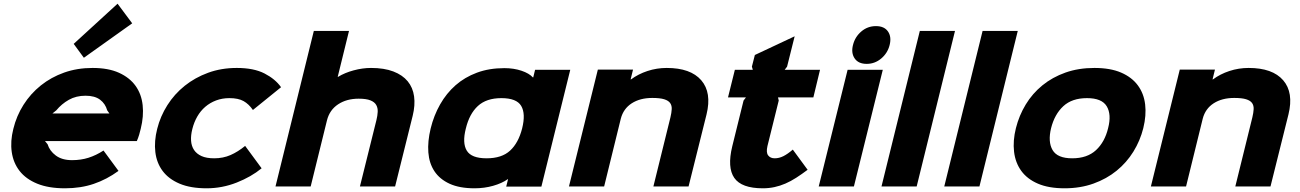

<svg xmlns="http://www.w3.org/2000/svg" viewBox="-20 -1007 7021 1037"><path d="M694 -881 433 -695 378 -770 615 -987ZM740 -311Q737 -297 731.5 -279Q726 -261 719 -245H223L237 -228Q248 -192 281.5 -167Q315 -142 369 -142Q417 -142 458 -155Q499 -168 539 -194L620 -84Q557 -38 486.5 -14Q416 10 331 10Q242 10 181 -15Q120 -40 86 -83.5Q52 -127 43.5 -185.5Q35 -244 52 -311Q69 -381 107 -441Q145 -501 200.5 -545.5Q256 -590 326.5 -615Q397 -640 480 -640Q565 -640 622.5 -614Q680 -588 712 -543.5Q744 -499 750.5 -439Q757 -379 740 -311ZM571 -394 559 -411Q549 -447 520.5 -468.5Q492 -490 442 -490Q391 -490 352 -468Q313 -446 284 -411L263 -394Z M1393 -98Q1337 -52 1258.5 -21Q1180 10 1096 10Q1009 10 950 -15Q891 -40 858.5 -83.5Q826 -127 819 -185.5Q812 -244 829 -311Q846 -379 884 -439Q922 -499 977.5 -543.5Q1033 -588 1104 -614Q1175 -640 1259 -640Q1351 -640 1409 -610Q1467 -580 1498 -536L1346 -413Q1324 -445 1295.5 -461Q1267 -477 1219 -477Q1180 -477 1147 -464.5Q1114 -452 1088.5 -430Q1063 -408 1045.5 -377.5Q1028 -347 1019 -311Q1010 -276 1012 -247Q1014 -218 1028 -197Q1042 -176 1068.5 -164Q1095 -152 1137 -152Q1185 -152 1225 -169.5Q1265 -187 1304 -219Z M2209 -382 2114 0H1924L2013 -358Q2019 -382 2020 -403Q2021 -424 2012 -440Q2003 -456 1980.5 -465Q1958 -474 1917 -474Q1852 -474 1806 -443.5Q1760 -413 1746 -357L1658 0H1468L1675 -840H1865L1804 -592H1806Q1842 -614 1890 -627Q1938 -640 1984 -640Q2055 -640 2104.5 -621Q2154 -602 2182 -568Q2210 -534 2216.5 -486.5Q2223 -439 2209 -382Z M2904 1H2714L2724 -39H2722Q2691 -17 2643.5 -3.5Q2596 10 2543 10Q2462 10 2408.5 -14.5Q2355 -39 2326.5 -82Q2298 -125 2293.5 -184Q2289 -243 2306 -313Q2323 -383 2357 -443Q2391 -503 2440.5 -546.5Q2490 -590 2556 -614.5Q2622 -639 2704 -639Q2755 -639 2796.5 -625Q2838 -611 2858 -589H2860L2870 -630H3060ZM2800 -313Q2820 -393 2795 -435Q2770 -477 2688 -477Q2607 -477 2561 -434.5Q2515 -392 2496 -313Q2476 -235 2501 -193.5Q2526 -152 2608 -152Q2690 -152 2735 -193.5Q2780 -235 2800 -313Z M3796 -389 3699 0H3509L3601 -373Q3607 -398 3608 -417.5Q3609 -437 3599.5 -450.5Q3590 -464 3567 -471Q3544 -478 3503 -478Q3437 -478 3392 -449Q3347 -420 3333 -366L3243 0H3053L3209 -631H3399L3386 -578H3388Q3427 -607 3477 -623.5Q3527 -640 3581 -640Q3710 -640 3767.5 -573.5Q3825 -507 3796 -389Z M4342 -90Q4310 -66 4280.5 -47Q4251 -28 4222 -15.5Q4193 -3 4163 3.5Q4133 10 4100 10Q3985 10 3946 -46Q3907 -102 3935 -217L3996 -464L4009 -481H3912L3949 -630H4046L4041 -647L4057 -710L4272 -811L4231 -647L4218 -630H4409L4373 -481H4182L4186 -464L4125 -218Q4117 -183 4129 -167.5Q4141 -152 4164 -152Q4188 -152 4211 -163.5Q4234 -175 4262 -199Z M4785 -764Q4774 -720 4739.5 -691Q4705 -662 4661 -662Q4616 -662 4596 -691.5Q4576 -721 4587 -764Q4598 -808 4632 -837Q4666 -866 4711 -866Q4756 -866 4776 -837Q4796 -808 4785 -764ZM4592 0H4402L4558 -630H4748Z M4931 0H4741L4948 -840H5138Z M5270 0H5080L5287 -840H5477Z M6155 -315Q6138 -247 6101.5 -188Q6065 -129 6011 -85Q5957 -41 5886 -15.5Q5815 10 5730 10Q5644 10 5586 -15Q5528 -40 5496 -84Q5464 -128 5457 -187.5Q5450 -247 5467 -315Q5484 -383 5520 -442.5Q5556 -502 5610 -546Q5664 -590 5734.5 -615Q5805 -640 5891 -640Q5977 -640 6035 -615Q6093 -590 6125.5 -546Q6158 -502 6165 -443Q6172 -384 6155 -315ZM5965 -315Q5984 -389 5957.5 -433Q5931 -477 5851 -477Q5770 -477 5723 -433.5Q5676 -390 5657 -315Q5639 -241 5665 -196.5Q5691 -152 5771 -152Q5852 -152 5899.5 -196Q5947 -240 5965 -315Z M6939 -389 6842 0H6652L6744 -373Q6750 -398 6751 -417.5Q6752 -437 6742.5 -450.5Q6733 -464 6710 -471Q6687 -478 6646 -478Q6580 -478 6535 -449Q6490 -420 6476 -366L6386 0H6196L6352 -631H6542L6529 -578H6531Q6570 -607 6620 -623.5Q6670 -640 6724 -640Q6853 -640 6910.5 -573.5Q6968 -507 6939 -389Z"/></svg>

Font: TypoPRO Sinkin Sans
Style: 800 Black Italic
Weight: 900
Italic angle: -112°
Designer: Keith Bates
Foundry: K-Type
Version: Sinkin Sans (version 1.0)  by Keith Bates   •   © 2014   www